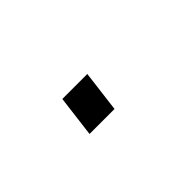

<svg xmlns="http://www.w3.org/2000/svg" viewBox="5 -301 489 489"><g transform="rotate(-45 250.0 -56.0)"><path d="M170 0 184 -112H274L260 0Z"/></g></svg>

Font: TypoPRO Lekton
Style: Italic
Weight: 400
Italic angle: -9.3°
Designer: Paolo Mazzetti, Luciano Perondi, Raffaele Flato, Elena Papassissa, Emilio Macchia, Michela Povoleri, Tobias Seemiller, R
Version: Version 3.000